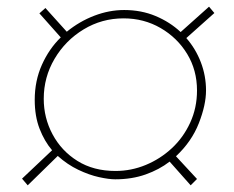

<svg xmlns="http://www.w3.org/2000/svg" viewBox="-20 -600 700 575"><path d="M63 -45 46 -65 136 -150Q113 -177 98.5 -214.5Q84 -252 84 -301Q84 -358 105.5 -406Q127 -454 162 -488L98 -560L116 -576L180 -505Q218 -536 262.5 -553Q307 -570 352 -570Q403 -570 446 -552Q489 -534 521 -504L606 -580L622 -561L538 -486Q566 -454 581.5 -413.5Q597 -373 597 -329Q597 -286 575.5 -231Q554 -176 507 -132L570 -64L551 -45L488 -116Q457 -92 416 -77.5Q375 -63 325 -63Q306 -63 276.5 -69.5Q247 -76 214.5 -91.5Q182 -107 153 -133ZM326 -88Q373 -88 416.5 -106Q460 -124 494.5 -156Q529 -188 549.5 -232.5Q570 -277 570 -329Q570 -390 540.5 -438.5Q511 -487 461 -516Q411 -545 350 -545Q285 -545 230.5 -512Q176 -479 143.5 -424Q111 -369 111 -304Q111 -247 137.5 -197.5Q164 -148 212 -118Q260 -88 326 -88Z"/></svg>

Font: MuseoModerno Thin Thin
Style: Italic
Weight: 250
Italic angle: -9°
Version: Version 1.003